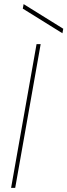

<svg xmlns="http://www.w3.org/2000/svg" viewBox="-20 -915 328 935"><path d="M34 0 158 -700H178L54 0ZM284 -753 91 -873 95 -895 288 -775Z"/></svg>

Font: DM Sans 24pt Thin
Style: Italic
Weight: 250
Italic angle: -10°
Designer: Colophon Foundry, Jonny Pinhorn
Foundry: Colophon Foundry
Version: Version 4.004;gftools[0.9.30]